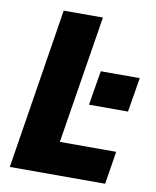

<svg xmlns="http://www.w3.org/2000/svg" viewBox="-80 -767 672 829"><g transform="rotate(10 255.5 -352.5)"><path d="M20 0 132 -705H304L214 -144H461L438 0ZM310 -324 335 -475H506L481 -324Z"/></g></svg>

Font: Nunito Sans 10pt Condensed Black
Style: Italic
Weight: 900
Width: 3
Italic angle: -9°
Designer: Vernon Adams
Foundry: Vernon Adams
Version: Version 3.101;gftools[0.9.27]